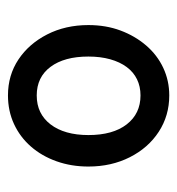

<svg xmlns="http://www.w3.org/2000/svg" viewBox="-1 -1064 455 494"><g transform="rotate(-90 227.0 -817.5)"><path d="M228 -610Q176 -610 134.5 -637Q93 -664 69 -711.5Q45 -759 45 -818Q45 -862 58.5 -900Q72 -938 96.5 -966Q121 -994 154.5 -1009.5Q188 -1025 228 -1025Q280 -1025 320.5 -998Q361 -971 385 -924Q409 -877 409 -818Q409 -773 395 -735.5Q381 -698 356.5 -669.5Q332 -641 299 -625.5Q266 -610 228 -610ZM228 -684Q251 -684 269.5 -693Q288 -702 301 -719.5Q314 -737 321 -762Q328 -787 328 -818Q328 -880 301.5 -915.5Q275 -951 228 -951Q204 -951 185.5 -942Q167 -933 153.5 -915.5Q140 -898 133 -873.5Q126 -849 126 -818Q126 -755 153.5 -719.5Q181 -684 228 -684Z"/></g></svg>

Font: Playwrite ES
Style: Regular
Weight: 400
Designer: Veronika Burian, José Scaglione
Foundry: TypeTogether
Version: Version 1.002